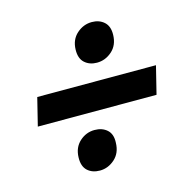

<svg xmlns="http://www.w3.org/2000/svg" viewBox="-86 -661 737 728"><g transform="rotate(-15 282.0 -297.0)"><path d="M35 -243 62 -352H528L501 -243ZM220 -21Q190 -21 171.5 -38Q153 -55 154 -90Q155 -129 180.5 -152Q206 -175 239 -175Q269 -175 288 -158Q307 -141 305 -107Q304 -67 278 -44Q252 -21 220 -21ZM315 -419Q286 -419 267 -436Q248 -453 249 -488Q250 -527 276 -550Q302 -573 335 -573Q364 -573 383 -556Q402 -539 401 -505Q400 -465 374 -442Q348 -419 315 -419Z"/></g></svg>

Font: Ubuntu Sans
Style: Bold Italic
Weight: 700
Italic angle: -13.5°
Designer: Dalton Maag Ltd
Foundry: Dalton Maag Ltd
Version: Version 1.006